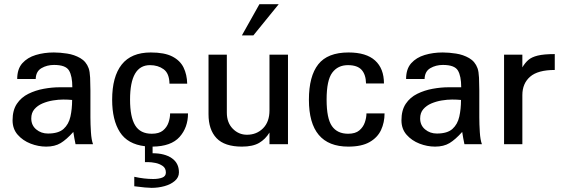

<svg xmlns="http://www.w3.org/2000/svg" viewBox="-20 -700 2728 932"><path d="M330.1 -214.8Q330.1 -170.9 321.8 -133.8Q313.5 -96.7 288.6 -74.2Q263.7 -51.8 212.9 -51.8Q179.7 -51.8 155.8 -71.8Q131.8 -91.8 131.8 -125Q131.8 -152.3 147 -169.9Q162.1 -187.5 186 -197.8Q210 -208 236.8 -212.4Q263.7 -216.8 287.1 -216.8Q296.9 -216.8 309.6 -216.3Q322.3 -215.8 330.1 -214.8ZM431.6 0Q423.8 -20.5 421.4 -58.6Q418.9 -96.7 418.9 -130.9V-261.7Q418.9 -292 417.5 -322.8Q416 -353.5 410.2 -369.1Q398.4 -401.4 369.6 -418Q340.8 -434.6 306.2 -439.9Q271.5 -445.3 241.2 -445.3Q194.3 -445.3 153.8 -433.1Q113.3 -420.9 88.4 -393.1Q63.5 -365.2 63.5 -316.4H153.3Q154.3 -353.5 181.2 -369.1Q208 -384.8 242.2 -384.8Q298.8 -384.8 314.9 -357.9Q331.1 -331.1 331.1 -276.4H270.5Q232.4 -276.4 192.4 -269Q152.3 -261.7 117.7 -244.6Q83 -227.5 62 -196.3Q41 -165 41 -116.2Q41 -74.2 65.9 -45.9Q90.8 -17.6 128.4 -2.9Q166 11.7 204.1 11.7Q246.1 11.7 274.4 -5.4Q302.7 -22.5 335.9 -59.6Q337.9 -44.9 340.8 -29.8Q343.8 -14.6 346.7 0Z M892.6 -149.4Q892.6 -81.1 851.6 -35.2Q810.5 10.7 720.7 11.7V43.9Q779.3 43.9 814 67.9Q848.6 91.8 848.6 136.7Q848.6 161.1 828.6 178.2Q808.6 195.3 778.3 203.6Q748 211.9 715.8 211.9Q704.1 211.9 683.1 210Q662.1 208 631.8 204.1V158.2Q680.7 168.9 723.6 168.9Q750 168.9 767.6 162.1Q785.2 155.3 785.2 137.7Q785.2 116.2 769.5 105.5Q753.9 94.7 733.9 90.8Q713.9 86.9 698.7 86.9Q683.6 86.9 683.6 86.9V9.8Q599.6 0 562 -58.6Q524.4 -117.2 524.4 -215.8Q524.4 -328.1 570.8 -386.7Q617.2 -445.3 711.9 -445.3Q778.3 -445.3 816.4 -425.8Q854.5 -406.2 871.1 -372.1Q887.7 -337.9 888.7 -293.9H802.7Q801.8 -343.8 774.4 -363.8Q747.1 -383.8 708 -383.8Q611.3 -383.8 611.3 -216.8Q611.3 -131.8 636.2 -91.3Q661.1 -50.8 716.8 -50.8Q752 -50.8 771 -66.4Q790 -82 797.9 -105Q805.7 -127.9 805.7 -149.4Z M1377.9 0V-434.6H1288.1V-164.1Q1288.1 -108.4 1256.8 -77.1Q1225.6 -45.9 1178.7 -45.9Q1138.7 -45.9 1109.9 -75.2Q1081.1 -104.5 1081.1 -153.3V-434.6H992.2V-145.5Q992.2 -70.3 1031.2 -29.3Q1070.3 11.7 1154.3 11.7Q1207 11.7 1237.8 -6.3Q1268.6 -24.4 1288.1 -56.6V0ZM1210 -528.3H1154.3L1239.3 -679.7H1333Z M1670.9 11.7Q1479.5 11.7 1479.5 -215.8Q1479.5 -330.1 1524.9 -387.7Q1570.3 -445.3 1671.9 -445.3Q1757.8 -445.3 1800.8 -406.2Q1843.8 -367.2 1843.8 -294.9Q1822.3 -294.9 1800.3 -294.9Q1778.3 -294.9 1756.8 -294.9Q1755.9 -337.9 1735.4 -360.8Q1714.8 -383.8 1668.9 -383.8Q1620.1 -383.8 1592.8 -347.2Q1565.4 -310.5 1565.4 -216.8Q1565.4 -125 1591.3 -87.9Q1617.2 -50.8 1669.9 -50.8Q1705.1 -50.8 1724.1 -66.9Q1743.2 -83 1751 -106Q1758.8 -128.9 1758.8 -149.4Q1781.2 -149.4 1803.2 -149.4Q1825.2 -149.4 1846.7 -149.4Q1846.7 -105.5 1829.6 -68.8Q1812.5 -32.2 1773.9 -10.3Q1735.4 11.7 1670.9 11.7Z M2217.8 -214.8Q2217.8 -170.9 2209.5 -133.8Q2201.2 -96.7 2176.3 -74.2Q2151.4 -51.8 2100.6 -51.8Q2067.4 -51.8 2043.5 -71.8Q2019.5 -91.8 2019.5 -125Q2019.5 -152.3 2034.7 -169.9Q2049.8 -187.5 2073.7 -197.8Q2097.7 -208 2124.5 -212.4Q2151.4 -216.8 2174.8 -216.8Q2184.6 -216.8 2197.3 -216.3Q2210 -215.8 2217.8 -214.8ZM2319.3 0Q2311.5 -20.5 2309.1 -58.6Q2306.6 -96.7 2306.6 -130.9V-261.7Q2306.6 -292 2305.2 -322.8Q2303.7 -353.5 2297.9 -369.1Q2286.1 -401.4 2257.3 -418Q2228.5 -434.6 2193.8 -439.9Q2159.2 -445.3 2128.9 -445.3Q2082 -445.3 2041.5 -433.1Q2001 -420.9 1976.1 -393.1Q1951.2 -365.2 1951.2 -316.4H2041Q2042 -353.5 2068.8 -369.1Q2095.7 -384.8 2129.9 -384.8Q2186.5 -384.8 2202.6 -357.9Q2218.8 -331.1 2218.8 -276.4H2158.2Q2120.1 -276.4 2080.1 -269Q2040 -261.7 2005.4 -244.6Q1970.7 -227.5 1949.7 -196.3Q1928.7 -165 1928.7 -116.2Q1928.7 -74.2 1953.6 -45.9Q1978.5 -17.6 2016.1 -2.9Q2053.7 11.7 2091.8 11.7Q2133.8 11.7 2162.1 -5.4Q2190.4 -22.5 2223.6 -59.6Q2225.6 -44.9 2228.5 -29.8Q2231.4 -14.6 2234.4 0Z M2672.9 -360.4V-437.5Q2620.1 -437.5 2590.3 -430.2Q2560.5 -422.9 2544.4 -408.7Q2528.3 -394.5 2515.6 -373V-434.6H2426.8V0H2515.6V-238.3Q2515.6 -294.9 2553.2 -327.6Q2590.8 -360.4 2672.9 -360.4Z"/></svg>

Font: Namkio Khamti Book
Style: Regular
Weight: 500
Designer: Debbi Hosken
Foundry: SIL International
Version: Version 3.917